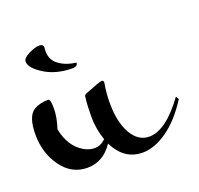

<svg xmlns="http://www.w3.org/2000/svg" viewBox="-95 -562 732 707"><g transform="rotate(-20 271.0 -208.5)"><path d="M221 -222Q221 -231 230 -234Q290 -258 297.5 -258Q305 -258 305 -249Q298 -210 298 -171Q298 -96 324 -50.5Q350 -5 393 -5Q459 -5 535 -110L542 -98Q498 -29 447.5 6.5Q397 42 350 42Q278 42 241 -33Q202 25 140.5 25Q79 25 40 -28.5Q1 -82 1 -155Q1 -226 32 -246Q56 -260 89 -260Q98 -260 98 -224Q98 -188 84 -146Q98 -75 148 -46Q168 -34 190.5 -34Q213 -34 233 -53Q217 -99 217 -145Q217 -191 221 -222ZM234 -353Q234 -340 216 -338Q150 -338 104.5 -366.5Q59 -395 59 -420Q59 -434 84.5 -446.5Q110 -459 126 -459Q142 -459 142 -445Q141 -440 141 -431Q141 -396 168.5 -376.5Q196 -357 234 -353Z"/></g></svg>

Font: Mr Bedfort
Style: Regular
Weight: 400
Designer: Alejandro Paul
Foundry: Alejandro Paul
Version: Version 1.000